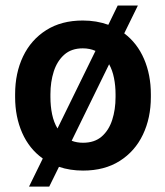

<svg xmlns="http://www.w3.org/2000/svg" viewBox="-20 -613 604 701"><path d="M35.2 -258.8V-269Q35.2 -346.2 64.2 -407Q93.3 -467.8 148.7 -502.9Q204.1 -538.1 282.2 -538.1Q332.5 -538.1 375.5 -522.5L409.7 -592.8H483.4L433.6 -491.2Q481 -455.6 505.9 -397.7Q530.8 -339.8 530.8 -269V-258.8Q530.8 -182.1 501.7 -121.3Q472.7 -60.5 417.2 -25.4Q361.8 9.8 283.2 9.8Q235.8 9.8 195.3 -3.9L159.7 68.4H85.9L136.2 -34.2Q86.9 -69.3 61 -127.9Q35.2 -186.5 35.2 -258.8ZM164.1 -269V-258.8Q164.1 -225.6 170.2 -196Q176.3 -166.5 189.9 -144L328.6 -427.2Q307.6 -436.5 282.2 -436.5Q240.7 -436.5 214.6 -413.3Q188.5 -390.1 176.3 -352.1Q164.1 -314 164.1 -269ZM401.9 -269Q401.9 -299.8 396.2 -328.1Q390.6 -356.4 378.4 -378.4L241.7 -99.1Q260.3 -91.8 283.2 -91.8Q325.2 -91.8 351.3 -114.5Q377.4 -137.2 389.6 -175Q401.9 -212.9 401.9 -258.8Z"/></svg>

Font: Vazirmatn RD FD SemiBold
Style: Regular
Weight: 600
Designer: Saber Rastikerdar
Foundry: Saber Rastikerdar
Version: Version 33.003